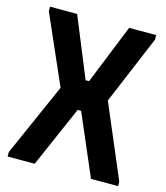

<svg xmlns="http://www.w3.org/2000/svg" viewBox="-106 -782 746 863"><g transform="rotate(15 267.0 -350.0)"><path d="M10 0V-21L160 -360L20 -679V-700H146L260 -422H276L388 -700H514V-679L380 -360L524 -21V0H398L276 -284H260L136 0Z"/></g></svg>

Font: Phudu Light Medium
Style: Regular
Weight: 500
Version: Version 1.005;gftools[0.9.23]